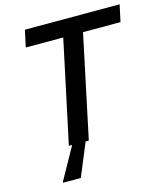

<svg xmlns="http://www.w3.org/2000/svg" viewBox="-127 -783 918 1069"><g transform="rotate(-15 332.0 -249.0)"><path d="M187 0 313 -591H97L118 -688H664L643 -591H427L302 0ZM103 190V185L216 -18H289V-13L205 190Z"/></g></svg>

Font: Saira Medium
Style: Italic
Weight: 500
Italic angle: -12°
Designer: Hector Gatti with collaboration of the Omnibus-Type team
Foundry: Omnibus-Type
Version: Version 1.100; ttfautohint (v1.8.3)